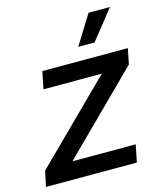

<svg xmlns="http://www.w3.org/2000/svg" viewBox="-137 -819 760 900"><g transform="rotate(-15 243.5 -368.5)"><path d="M-10 -75 364 -445H81L98 -529H513L498 -454L125 -84H432L415 0H-26ZM378 -737H482L369 -595H290Z"/></g></svg>

Font: Mona Sans Medium
Style: Italic
Weight: 500
Italic angle: -11.7°
Designer: Deni Anggara
Foundry: GitHub
Version: Version 2.000